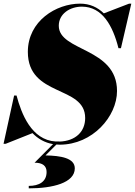

<svg xmlns="http://www.w3.org/2000/svg" viewBox="-50 -780 742 1055"><path d="M-18.5 10 128.5 -48.5C158 -18 195 4 241.5 12L140 114C185 114 206 132 206 165C206 219 164 241.5 108 241.5V255C239 255 361 225 361 145C361 88 283.5 75.5 200 74L260 14C266 14.5 272 15 278 15C459 15 593 -140.5 593 -280C593 -520 273 -496.5 273 -638.5C273 -704 334 -743.5 400 -743.5C512 -743.5 570 -638.5 601 -515H614.5L671.5 -760H659.5L520.5 -706.5C486.5 -740 443.5 -760 390 -760C259 -760 103 -665 103 -495C103 -245 418 -313 418 -131.5C418 -58 367 -5 276 -2L276.5 -2.5H256C122.5 -10.5 67.5 -155.5 41 -255H27.5L-30.5 10Z"/></svg>

Font: Bodoni* 16pt Fatface
Style: Italic
Weight: 900
Italic angle: -13°
Version: Version 2.3